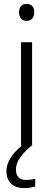

<svg xmlns="http://www.w3.org/2000/svg" viewBox="-20 -842 273 987"><path d="M117 -822C92 -822 78 -806 78 -779C78 -751 92 -735 117 -735C142 -735 156 -751 156 -779C156 -806 142 -822 117 -822ZM62 30C62 -16 96 -54 142 -93H145V-625H88V-93H92C45 -55 13 -9 13 37C13 94 47 125 105 125C129 125 146 121 161 117V77C150 80 134 83 113 83C80 83 62 65 62 30Z"/></svg>

Font: Noto Sans Telugu UI Light
Style: Regular
Weight: 300
Designer: Jelle Bosma - Monotype Design Team
Foundry: Monotype Imaging Inc.
Version: Version 2.005